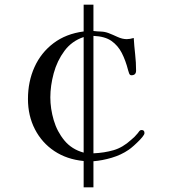

<svg xmlns="http://www.w3.org/2000/svg" viewBox="-20 -777 740 824"><path d="M339 -618Q288 -601 256.5 -558.5Q225 -516 210.5 -462.5Q196 -409 196 -359Q196 -311 210.5 -261.5Q225 -212 256.5 -174Q288 -136 339 -122ZM600 -206Q600 -203 598 -199Q593 -190 580.5 -177Q568 -164 554.5 -152Q541 -140 532 -134Q500 -112 459.5 -100Q419 -88 381 -85V27H339V-86Q267 -93 213.5 -128.5Q160 -164 130 -222Q100 -280 100 -352Q100 -427 128 -489Q156 -551 209.5 -591.5Q263 -632 339 -642V-757H381V-644Q398 -642 414 -641.5Q430 -641 446 -635Q464 -628 484.5 -618.5Q505 -609 524 -609Q537 -609 554 -614Q556 -580 560 -544.5Q564 -509 564 -474Q564 -454 544 -454Q537 -454 534 -462.5Q531 -471 530 -475Q519 -518 502.5 -550Q486 -582 458 -601.5Q430 -621 381 -623V-119Q428 -121 467.5 -132.5Q507 -144 543 -177Q558 -189 571 -205Q573 -207 575.5 -211Q578 -215 581 -217Q583 -219 588 -219Q600 -219 600 -206Z"/></svg>

Font: Kaisei Decol
Style: Regular
Weight: 400
Designer: Font-Kai, 金井和夫
Foundry: KAZUO KANAI
Version: Version 5.003